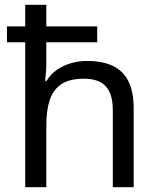

<svg xmlns="http://www.w3.org/2000/svg" viewBox="-20 -780 658 800"><path d="M173 -760V-670H385V-604H173V-517Q173 -498 171.5 -478.5Q170 -459 168 -443H174Q191 -471 217 -489Q243 -507 275 -516.5Q307 -526 342 -526Q407 -526 450 -505.5Q493 -485 515 -441.5Q537 -398 537 -329V0H450V-323Q450 -388 421 -420Q392 -452 330 -452Q270 -452 236 -429.5Q202 -407 187.5 -364Q173 -321 173 -258V0H85V-604H9V-670H85V-760Z"/></svg>

Font: Noto Sans Oriya
Style: Regular
Weight: 400
Designer: Amélie Bonet and Sol Matas
Foundry: Google LLC
Version: Version 2.006